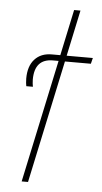

<svg xmlns="http://www.w3.org/2000/svg" viewBox="-52 -748 416 782"><g transform="rotate(5 156.0 -357.0)"><path d="M67 0H93L200 -502H306L312 -526H205L245 -714H219L179 -526H144Q100 -526 74.5 -498Q49 -470 49 -419Q49 -410 50 -401Q51 -392 52 -388H79Q78 -392 77 -401Q76 -410 76 -417Q76 -502 151 -502H174Z"/></g></svg>

Font: Noto Sans Display Condensed Thin
Style: Italic
Weight: 250
Width: 3
Italic angle: -12°
Designer: Monotype Design Team
Foundry: Monotype Imaging Inc.
Version: Version 1.900